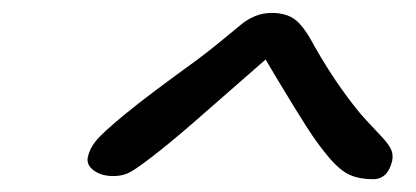

<svg xmlns="http://www.w3.org/2000/svg" viewBox="-20 -738 650 300"><path d="M563 -458Q542 -458 526.9 -464.6Q511.7 -471.2 494.4 -491.5Q477.1 -511.7 459.2 -539.6Q441.4 -567.4 410.6 -618.7Q400.4 -635.7 395 -645Q315.9 -575.7 280.5 -544.9Q245.1 -514.2 216.8 -492.4Q188.5 -470.7 178.7 -466.8Q168.9 -462.9 157.2 -462.9Q138.2 -462.9 126.5 -471.7Q114.7 -480.5 117.2 -492.2Q119.6 -504.9 129.4 -517.3Q139.2 -529.8 176 -560.1Q212.9 -590.3 286.1 -643.1Q307.1 -658.7 328.6 -676.5Q350.1 -694.3 358.6 -701.2Q367.2 -708 378.9 -712.9Q390.6 -717.8 404.8 -717.8Q427.2 -717.8 441.2 -707.3Q455.1 -696.8 471.2 -666Q493.2 -627.4 515.1 -596.9Q537.1 -566.4 551 -551.5Q564.9 -536.6 575.9 -524.9Q586.9 -513.2 590.8 -505.1Q594.7 -497.1 592.8 -486.8Q585.9 -458 563 -458Z"/></svg>

Font: Shantell Sans Irregular Bouncy
Style: Italic
Weight: 300
Italic angle: -11.31°
Designer: Stephen Nixon, Anya Danilova, Shantell Martin
Foundry: Arrow Type
Version: Version 1.006;[9816181b4]